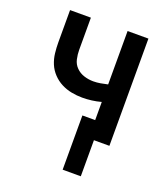

<svg xmlns="http://www.w3.org/2000/svg" viewBox="-129 -610 759 875"><g transform="rotate(20 250.0 -172.5)"><path d="M277 175V-88H339V-176Q317 -170 294 -167Q271 -164 248 -164Q222 -164 196 -169Q170 -174 146.5 -186Q123 -198 104.5 -217.5Q86 -237 76 -261Q66 -285 63 -311.5Q60 -338 60 -364V-520H161V-364Q161 -342 166 -319.5Q171 -297 187 -281Q203 -265 225 -258Q247 -251 270 -251Q287 -251 304.5 -254Q322 -257 339 -261V-520H440V0H365V175Z"/></g></svg>

Font: Iosevka Curly Semibold
Style: Regular
Weight: 600
Monospace: yes
Designer: Belleve Invis
Foundry: Belleve Invis
Version: Version 22.1.2; ttfautohint (v1.8.4)